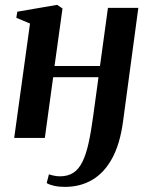

<svg xmlns="http://www.w3.org/2000/svg" viewBox="-20 -554 596 771"><path d="M474 -65.5Q462 23.5 430.5 81.5Q399 139.5 350.8 168Q302.5 196.5 240.5 196.5Q216.5 196.5 196.8 192Q177 187.5 167.5 181L176.5 146Q184.5 149 196.8 151.5Q209 154 221 154Q252.5 154 274.2 140Q296 126 310.8 96.2Q325.5 66.5 335.8 20.2Q346 -26 354.5 -90L375.5 -244H193.5L160 0H37L100.5 -459.5L45.5 -482.5L49.5 -507L209.5 -534.5L231 -520L199 -289H381.5L413.5 -522.5H535.5Z"/></svg>

Font: Merriweather 96pt SemiBold
Style: Italic
Weight: 600
Italic angle: -7.8°
Version: Version 2.101